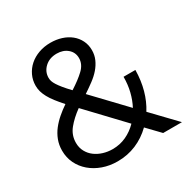

<svg xmlns="http://www.w3.org/2000/svg" viewBox="-164 -868 1009 1026"><g transform="rotate(-30 340.5 -354.5)"><path d="M560 0 486 -77Q443 -35 389.5 -12.5Q336 10 275 10Q226 10 184 -5Q142 -20 111 -46.5Q80 -73 62.5 -109Q45 -145 45 -188Q45 -223 56.5 -253Q68 -283 87.5 -308Q107 -333 132 -354.5Q157 -376 185 -395Q161 -422 144 -444Q127 -466 116.5 -485.5Q106 -505 101 -522.5Q96 -540 96 -559Q96 -593 110 -622.5Q124 -652 148.5 -673.5Q173 -695 206.5 -707Q240 -719 279 -719Q315 -719 346.5 -709Q378 -699 401.5 -680Q425 -661 438.5 -634Q452 -607 452 -574Q452 -544 440.5 -518Q429 -492 409.5 -469.5Q390 -447 363 -427Q336 -407 306 -387L487 -197Q506 -233 516.5 -275.5Q527 -318 527 -366H600Q599 -301 583.5 -245Q568 -189 539 -143L676 0ZM284 -60Q329 -60 368 -78Q407 -96 438 -128L236 -341Q189 -307 159.5 -270.5Q130 -234 130 -187Q130 -157 143 -133Q156 -109 177.5 -93Q199 -77 226.5 -68.5Q254 -60 284 -60ZM177 -561Q177 -550 180.5 -539.5Q184 -529 192.5 -515.5Q201 -502 216 -483.5Q231 -465 255 -440Q307 -473 339 -503.5Q371 -534 371 -572Q371 -607 345 -629.5Q319 -652 279 -652Q234 -652 205.5 -625.5Q177 -599 177 -561Z"/></g></svg>

Font: IngvarSans
Style: Regular
Weight: 500
Version: Version 3.000